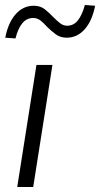

<svg xmlns="http://www.w3.org/2000/svg" viewBox="-20 -749 401 769"><path d="M49 0 126 -489H190L113 0ZM42 -595 1 -598Q13 -659 43 -692.5Q73 -726 115 -726Q142 -726 160 -711.5Q178 -697 194 -680Q207 -667 220 -656.5Q233 -646 249 -646Q275 -646 292 -667.5Q309 -689 320 -729L361 -726Q349 -665 319 -631.5Q289 -598 247 -598Q221 -598 202 -612.5Q183 -627 167 -643Q155 -657 142 -667Q129 -677 113 -677Q87 -677 69.5 -656Q52 -635 42 -595Z"/></svg>

Font: Nunito Sans 10pt Light
Style: Italic
Weight: 300
Italic angle: -9°
Designer: Vernon Adams
Foundry: Vernon Adams
Version: Version 3.101;gftools[0.9.27]